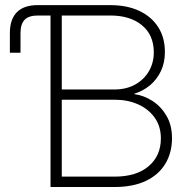

<svg xmlns="http://www.w3.org/2000/svg" viewBox="-20 -748 759 768"><path d="M19.5 -537.1V-615.7Q19.5 -670.9 47.6 -699.2Q75.7 -727.5 130.4 -727.5H182.1V-686H131.8Q95.2 -686 78.6 -668.9Q62 -651.9 62 -615.2V-537.1ZM182.1 0V-727.5H420.4Q487.8 -727.5 536.9 -704.6Q585.9 -681.6 612.8 -639.6Q639.6 -597.7 639.6 -540Q639.6 -497.1 623.5 -463.4Q607.4 -429.7 579.8 -406.7Q552.2 -383.8 517.1 -373V-371.6Q556.2 -366.2 590.6 -343.8Q625 -321.3 646.5 -283.9Q668 -246.6 668 -195.3Q668 -137.2 641.4 -93Q614.7 -48.8 563.5 -24.4Q512.2 0 438.5 0ZM227.1 -41.5H438Q525.9 -41.5 574.7 -83.3Q623.5 -125 623.5 -194.3Q623.5 -242.2 599.1 -276.9Q574.7 -311.5 533 -330.3Q491.2 -349.1 439.9 -349.1H227.1ZM227.1 -390.1H437.5Q485.4 -390.1 520.8 -409.9Q556.2 -429.7 575.7 -463.4Q595.2 -497.1 595.2 -538.6Q595.2 -607.9 547.9 -647Q500.5 -686 421.4 -686H227.1Z"/></svg>

Font: Inter 28pt ExtraLight
Style: Regular
Weight: 250
Designer: Rasmus Andersson
Foundry: rsms
Version: Version 4.001;git-66647c0bb